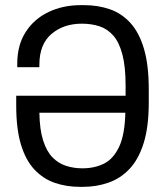

<svg xmlns="http://www.w3.org/2000/svg" viewBox="-20 -716 640 746"><path d="M291 10Q238 10 193 -5.5Q148 -21 114 -57Q80 -93 61.5 -154Q43 -215 43 -306V-344H468V-384Q468 -457 455.5 -504.5Q443 -552 420 -578Q397 -604 366 -614Q335 -624 298 -624Q227 -624 180 -584Q133 -544 133 -465V-455H47V-468Q47 -541 80 -592Q113 -643 169 -669.5Q225 -696 293 -696H307Q361 -696 407 -680Q453 -664 487 -626.5Q521 -589 539.5 -526Q558 -463 558 -369V-317Q558 -224 538.5 -161Q519 -98 484 -60.5Q449 -23 402 -6.5Q355 10 302 10ZM300 -62Q348 -62 384.5 -80.5Q421 -99 443 -146Q465 -193 467 -278H133Q134 -213 147.5 -170.5Q161 -128 184 -104.5Q207 -81 237 -71.5Q267 -62 300 -62Z"/></svg>

Font: Chivo Mono Medium Light
Style: Regular
Weight: 300
Monospace: yes
Version: Version 1.008